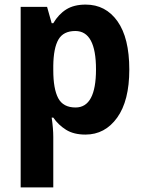

<svg xmlns="http://www.w3.org/2000/svg" viewBox="-20 -576 624 836"><path d="M353 -556Q440 -556 491.5 -483.5Q543 -411 543 -273Q543 -137 490 -63.5Q437 10 352 10Q301 10 267.5 -11Q234 -32 212 -64H205Q212 -16 212 20V240H70V-546H185L205 -475H212Q235 -514 268.5 -535Q302 -556 353 -556ZM308 -441Q256 -441 234.5 -404Q213 -367 212 -290V-270Q212 -189 233.5 -148.5Q255 -108 309 -108Q398 -108 398 -274Q398 -441 308 -441Z"/></svg>

Font: Noto Sans Armenian SemiCondensed
Style: Bold
Weight: 700
Width: 4
Designer: Monotype Design Team
Foundry: Monotype Imaging Inc.
Version: Version 2.008; ttfautohint (v1.8.4.7-5d5b)